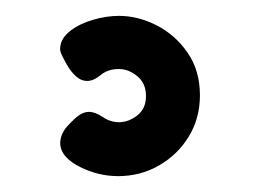

<svg xmlns="http://www.w3.org/2000/svg" viewBox="-20 -40 327 242"><path d="M129 182Q104 182 81 170.5Q58 159 56 143Q55 131 64 120Q74 109 80 105Q86 101 92 101Q100 101 109.5 107.5Q119 114 130 114Q142 114 153 105.5Q164 97 164 81Q164 65 153 56Q142 47 130 47Q116 47 107 54.5Q98 62 90 62Q82 62 75.5 56Q69 50 64 41Q60 34 57.5 28.5Q55 23 56 19Q57 8 68.5 -1Q80 -10 97 -15Q114 -20 130 -20Q154 -20 177.5 -8Q201 4 216.5 26.5Q232 49 232 80Q232 109 218 132Q204 155 180.5 168.5Q157 182 129 182Z"/></svg>

Font: Fredoka Light Medium
Style: Regular
Weight: 500
Version: Version 2.001